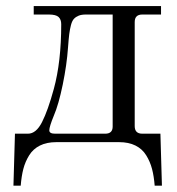

<svg xmlns="http://www.w3.org/2000/svg" viewBox="-20 -459 570 620"><path d="M23.4 140.6 28.3 -27.3H70.3Q96.7 -27.3 115.7 -64.7Q134.8 -102.1 153.8 -171.9Q177.7 -259.3 177.7 -380.9Q177.7 -396 169.2 -404.1Q160.6 -412.1 137.7 -412.1H88.9V-439.5H500V-412.1H439.5Q415 -412.1 415 -387.7V-51.8Q415 -27.3 439.5 -27.3H498L502.9 140.6H479.5Q477.1 109.9 470.9 86.4Q464.8 63 452.1 42.5Q439.5 22 417.5 11Q395.5 0 364.3 0H162.1Q130.9 0 108.9 11Q86.9 22 74.2 42.5Q61.5 63 55.4 86.4Q49.3 109.9 46.9 140.6ZM139.2 -38.1Q139.2 -27.3 157.7 -27.3H319.8Q343.8 -27.3 343.8 -50.3V-412.1H257.3Q243.2 -412.1 234.1 -408.4Q225.1 -404.8 219 -398.4Q212.9 -392.1 209.2 -378.2Q205.6 -364.3 203.6 -348.9Q201.7 -333.5 199.7 -306.2Q195.8 -250 182.6 -185.8Q169.4 -121.6 153.8 -85.4Q139.2 -49.8 139.2 -38.1Z"/></svg>

Font: Theano Modern
Style: Regular
Weight: 400
Designer: Alexey Kryukov
Version: Version 2.00